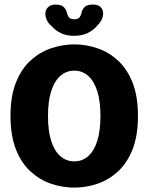

<svg xmlns="http://www.w3.org/2000/svg" viewBox="-20 -822 659 852"><path d="M309.9 10.5Q258.2 10.5 208 -6.2Q157.8 -23 116.7 -60Q75.6 -96.9 51.1 -158Q26.6 -219.2 26.6 -307.5Q26.6 -395.8 51.1 -456.7Q75.6 -517.6 116.7 -554.5Q157.8 -591.5 208 -608.2Q258.2 -625 309.9 -625Q361.2 -625 411.3 -608.2Q461.4 -591.5 502.3 -554.5Q543.2 -517.6 567.8 -456.7Q592.2 -395.8 592.2 -307.5Q592.2 -219.2 567.8 -158Q543.2 -96.9 502.3 -60Q461.4 -23 411.3 -6.2Q361.2 10.5 309.9 10.5ZM309.9 -106Q345.1 -106 371.1 -128.8Q397.2 -151.5 411.5 -196.4Q425.8 -241.3 425.8 -307.5Q425.8 -373.2 411.5 -417.9Q397.2 -462.6 371.1 -485.5Q345.1 -508.5 309.9 -508.5Q274.3 -508.5 248 -485.5Q221.7 -462.6 207.3 -417.9Q193 -373.2 193 -307.5Q193 -241.3 207.3 -196.4Q221.7 -151.5 248 -128.8Q274.3 -106 309.9 -106ZM392.8 -801.8Q414.3 -801.8 426.1 -790.8Q437.8 -779.7 437.8 -761.8Q437.8 -750.6 432.2 -737Q426.5 -723.5 413.1 -710.2Q397.7 -690.5 371.8 -676.8Q345.9 -663 308.5 -663Q274.8 -663 250.9 -674.7Q227 -686.3 211.7 -703.5Q194.9 -717.2 188 -732.5Q181.2 -747.7 181.2 -760.5Q181.2 -778.4 193.3 -790.1Q205.5 -801.8 225.8 -801.8Q252.2 -801.8 263.1 -790.5Q274 -779.2 276.9 -764.9Q279.2 -754.6 285.7 -745.5Q292.1 -736.5 309.5 -736.5Q327 -736.5 333.3 -745.5Q339.7 -754.6 341.6 -764.8Q344.1 -779.1 355.2 -790.5Q366.3 -801.8 392.8 -801.8Z"/></svg>

Font: Sono ExtraLight
Style: Regular
Weight: 200
Designer: Tyler Finck
Foundry: Tyler Finck
Version: Version 2.112